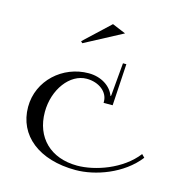

<svg xmlns="http://www.w3.org/2000/svg" viewBox="-98 -724 776 822"><g transform="rotate(15 290.0 -312.5)"><path d="M402.4 -484.1H387.4L374.6 -338.5L372.1 -334.2C358.2 -375.4 313.2 -405 257.4 -405C142.3 -405 43.3 -316 43.3 -199C43.3 -72.7 147 10 309.1 10C395.6 10 513.7 -31 580.2 -117L567.4 -130C505.3 -49 389.6 -10 310.9 -10C192.9 -10 118.2 -83.6 118.2 -196.4C118.2 -296.9 181.4 -380 255.2 -380C309.7 -380 351 -347 351 -305V-299L391.2 -299.1ZM189.8 -529 196.8 -522 362.8 -610 302.8 -635Z"/></g></svg>

Font: Galberik
Style: Regular
Weight: 400
Designer: Gluk
Foundry: Gluk
Version: Version 0.50